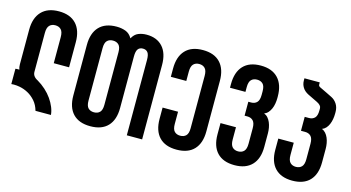

<svg xmlns="http://www.w3.org/2000/svg" viewBox="-78 -1017 2438 1332"><g transform="rotate(15 1140.5 -351.5)"><path d="M186 -209Q220 -189 247.5 -164Q275 -139 294.5 -111Q314 -83 325.5 -54.5Q337 -26 339 0H228Q217 -40 193 -67.5Q169 -95 139.5 -111Q110 -127 78 -133Q57 -137 37 -137Q27 -137 18 -136V-246Q25 -247 32 -247H46Q40 -263 40 -284V-532Q40 -617 83.5 -663Q127 -709 208 -709Q289 -709 332 -663Q375 -617 375 -532V-352H265V-539Q265 -577 249.5 -593Q234 -609 208 -609Q182 -609 166.5 -593Q151 -577 151 -539V-258Q151 -250 154 -241.5Q157 -233 164 -225Q171 -217 185 -209Z M679 -541Q679 -579 663.5 -594.5Q648 -610 622 -610Q596 -610 580.5 -594.5Q565 -579 565 -541V-164Q565 -126 580.5 -110.5Q596 -95 622 -95Q648 -95 663.5 -110.5Q679 -126 679 -164ZM837 -710Q911 -710 952.5 -664.5Q994 -619 994 -534V0H884V-541Q884 -579 872 -594.5Q860 -610 837 -610Q814 -610 802 -594.5Q790 -579 790 -541V-171Q790 -86 747 -40.5Q704 5 622 5Q540 5 497 -40.5Q454 -86 454 -171V-534Q454 -619 497 -664.5Q540 -710 622 -710Q657 -710 686.5 -699Q716 -688 734 -656Q751 -688 778 -699Q805 -710 837 -710Z M1242 -708Q1324 -708 1367 -662Q1410 -616 1410 -531V-169Q1410 -84 1367 -38.5Q1324 7 1242 7Q1160 7 1117 -38.5Q1074 -84 1074 -169V-250H1185V-162Q1185 -124 1200.5 -108.5Q1216 -93 1242 -93Q1268 -93 1283.5 -108.5Q1299 -124 1299 -162V-538Q1299 -576 1283.5 -592Q1268 -608 1242 -608Q1216 -608 1200.5 -592Q1185 -576 1185 -538V-471H1074V-531Q1074 -616 1117 -662Q1160 -708 1242 -708Z M1826 -520Q1826 -500 1822.5 -479.5Q1819 -459 1811.5 -442Q1804 -425 1792.5 -412Q1781 -399 1765 -393Q1781 -387 1792.5 -374Q1804 -361 1811.5 -343.5Q1819 -326 1822.5 -306Q1826 -286 1826 -266V-169Q1826 -84 1782.5 -38.5Q1739 7 1658 7Q1576 7 1533 -38.5Q1490 -84 1490 -169V-250H1601V-162Q1601 -124 1616.5 -108Q1632 -92 1658 -92Q1684 -92 1699.5 -108Q1715 -124 1715 -162V-273Q1715 -311 1699.5 -327Q1684 -343 1658 -343H1638V-443H1658Q1684 -443 1699.5 -459Q1715 -475 1715 -513V-538Q1715 -576 1699.5 -591.5Q1684 -607 1658 -607Q1632 -607 1616.5 -591.5Q1601 -576 1601 -538V-504H1490V-531Q1490 -616 1533 -662Q1576 -708 1658 -708Q1739 -708 1782.5 -662Q1826 -616 1826 -531Z M2241 -519Q2241 -499 2237.5 -479Q2234 -459 2226.5 -441.5Q2219 -424 2207.5 -411.5Q2196 -399 2180 -393Q2196 -387 2207.5 -374Q2219 -361 2226.5 -343.5Q2234 -326 2237.5 -306Q2241 -286 2241 -266V-169Q2241 -84 2198 -38.5Q2155 7 2073 7Q1992 7 1948.5 -38.5Q1905 -84 1905 -169V-250H2016V-162Q2016 -124 2031.5 -108Q2047 -92 2073 -92Q2099 -92 2114.5 -108Q2130 -124 2130 -162V-273Q2130 -311 2114.5 -327Q2099 -343 2073 -343H2043V-443H2073Q2099 -443 2114.5 -458.5Q2130 -474 2130 -512V-528Q2130 -549 2098 -565Q2080 -574 2065 -581Q2050 -588 2028 -599Q2000 -613 1986 -635.5Q1972 -658 1972 -685V-701H2082V-685Q2082 -677 2088 -672.5Q2094 -668 2108 -662Q2125 -654 2145.5 -644Q2166 -634 2186 -624Q2210 -612 2225.5 -588Q2241 -564 2241 -531Z"/></g></svg>

Font: Bebas Neue Bold
Style: Regular
Weight: 700
Designer: Ryoichi Tsunekawa & LGV (GE)
Foundry: Free Software Foundation, Inc.
Version: Version 1.003 August 13, 2016